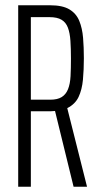

<svg xmlns="http://www.w3.org/2000/svg" viewBox="-20 -708 376 728"><path d="M49 0V-688H170Q217 -688 243 -672.5Q269 -657 280.5 -629Q292 -601 295 -564.5Q298 -528 298 -487Q298 -444 294.5 -406Q291 -368 278 -340.5Q265 -313 235 -298L310 0H259L186 -298L200 -289Q195 -288 186.5 -287Q178 -286 170 -286H97V0ZM97 -330H171Q198 -330 214 -340Q230 -350 238 -370Q246 -390 247.5 -419.5Q249 -449 249 -486Q249 -524 247 -553.5Q245 -583 237.5 -603Q230 -623 213.5 -633Q197 -643 168 -643H97Z"/></svg>

Font: Saira UltraCondensed Light
Style: Regular
Weight: 300
Width: 1
Designer: Hector Gatti with collaboration of the Omnibus-Type team
Foundry: Omnibus-Type
Version: Version 1.101